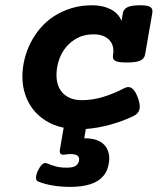

<svg xmlns="http://www.w3.org/2000/svg" viewBox="-20 -482 640 732"><path d="M448.2 -431.2Q451.2 -447.8 466.6 -454.8Q481.9 -461.9 513.2 -461.9Q544.4 -461.9 554 -454.8Q563.5 -447.8 560.5 -431.2L533.2 -274.4Q530.3 -257.8 514.2 -250.7Q498 -243.7 462.9 -243.7Q445.3 -243.7 434.6 -245.4Q423.8 -247.1 418.2 -250.7Q412.6 -254.4 411.1 -260.3Q409.7 -266.1 411.1 -274.4Q413.6 -289.6 410.6 -303.2Q407.7 -316.9 398.4 -327.6Q389.2 -338.4 374 -344.7Q358.9 -351.1 336.9 -351.1Q300.8 -351.1 274.2 -336.7Q247.6 -322.3 230 -300Q212.4 -277.8 203.9 -250.2Q195.3 -222.7 195.3 -196.3Q195.3 -151.4 220.9 -125.7Q246.6 -100.1 293 -100.1Q332 -100.1 373.3 -112.5Q414.6 -125 454.1 -146Q469.7 -154.3 482.4 -146Q495.1 -137.7 505.4 -109.9Q516.1 -81.1 511.7 -64.9Q507.3 -48.8 490.7 -40.5Q448.7 -20 400.9 -6.8Q353 6.3 307.1 9.8L301.3 45.4Q325.2 44.9 343.3 50.3Q361.3 55.7 373 65.9Q384.8 76.2 390.6 90.6Q396.5 105 396.5 122.1Q396.5 137.7 391.1 156.7Q385.7 175.8 373 189.9Q338.4 230.5 247.6 230.5Q212.4 230.5 181.4 225.3Q150.4 220.2 126.5 210.4Q116.7 206.5 117.2 195.1Q117.7 183.6 124.5 168.9Q130.9 154.8 139.6 145.8Q148.4 136.7 158.2 140.6Q175.8 147.9 193.1 152.6Q210.4 157.2 234.9 157.2Q262.2 157.2 272 147.7Q281.7 138.2 281.7 126Q281.7 110.4 265.1 106.9Q248.5 103.5 224.1 107.9Q217.3 108.9 211.7 104.7Q206.1 100.6 208.5 87.9L222.7 4.9Q185.5 -2.9 156.2 -20.8Q127 -38.6 106.9 -64Q86.9 -89.4 76.2 -121.3Q65.4 -153.3 65.4 -189.9Q65.4 -222.2 73.2 -254.9Q81.1 -287.6 96.2 -317.9Q111.3 -348.1 133.8 -374.5Q156.2 -400.9 186 -420.2Q215.8 -439.5 252.2 -450.7Q288.6 -461.9 332 -461.9Q371.6 -461.9 401.6 -446.8Q431.6 -431.6 443.4 -402.3Z"/></svg>

Font: Courier Prime
Style: Bold Italic
Weight: 700
Monospace: yes
Designer: Alan Dague-Greene
Foundry: Quote-Unquote Apps
Version: Version 1.202